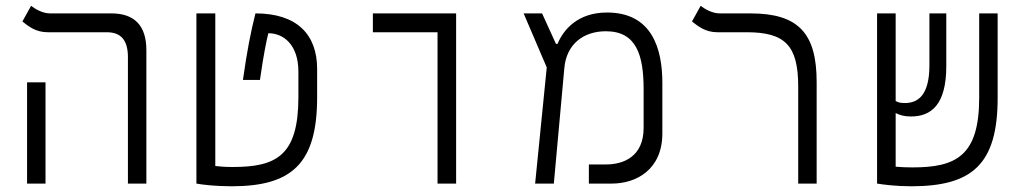

<svg xmlns="http://www.w3.org/2000/svg" viewBox="-20 -632 3556 661"><path d="M420.4 0H483.9V-459.5C483.9 -542.5 444.3 -585.9 363.3 -585.9H152.3C126 -585.9 101.6 -601.1 86.9 -611.8L57.1 -558.1C77.6 -541.5 103 -521 144.5 -521H347.7C396.5 -521 420.4 -493.7 420.4 -435.1ZM73.2 0H136.7V-348.6H73.2Z M777.3 9.3C983.4 9.3 1071.8 -67.4 1071.8 -296.9V-394.5C1071.8 -514.2 1001.5 -585.9 859.4 -585.9C843.3 -521.5 830.6 -458.5 816.4 -356.9H875C888.2 -450.2 897.9 -493.7 903.8 -517.6C957 -517.6 1007.3 -477.1 1007.3 -385.3V-297.9C1007.3 -95.7 931.2 -57.1 780.8 -57.1C755.4 -57.1 736.3 -58.6 721.2 -60.5V-585.9H656.2V0C676.3 3.9 723.1 9.3 777.3 9.3Z M1486.3 0H1550.3V-585.9H1263.7V-521H1486.3Z M1822.3 0H1886.7L1922.9 -398.4C1930.2 -478 1986.3 -524.4 2065.9 -524.4C2171.9 -524.4 2195.8 -440.9 2195.8 -324.2V-191.4C2195.8 -92.3 2125.5 -65.9 2067.4 -65.9H2007.3V0H2086.4C2170.4 0 2260.3 -47.9 2260.3 -172.9V-346.7C2260.3 -463.9 2225.1 -588.9 2069.8 -588.9C1967.8 -588.9 1919.4 -528.8 1899.4 -481H1894L1846.2 -585.9H1782.7L1862.3 -399.9Z M2791.5 -349.6C2791.5 -517.1 2729 -585.9 2563.5 -585.9H2458C2431.2 -585.9 2406.7 -601.1 2392.1 -611.8L2362.3 -558.1C2383.3 -541.5 2408.7 -521 2449.7 -521H2550.8C2683.1 -521 2728 -475.1 2728 -334V0H2791.5Z M3117.2 9.3C3326.2 9.3 3414.6 -65.4 3414.6 -294.9V-585.9H3351.1V-295.9C3351.1 -93.8 3270 -55.7 3121.1 -55.7C3099.1 -55.7 3079.6 -56.6 3063.5 -58.1V-242.7C3079.1 -235.4 3092.8 -231 3116.2 -231C3185.1 -231 3237.8 -270.5 3237.8 -404.3V-585.9H3179.7V-407.2C3179.7 -301.3 3138.2 -277.3 3095.2 -277.3C3081.5 -277.3 3072.8 -278.8 3063.5 -284.2V-585.9H2999.5V0H3000C3019.5 3.4 3064 9.3 3117.2 9.3Z"/></svg>

Font: Cascadia Mono Light
Style: Regular
Weight: 300
Monospace: yes
Designer: Aaron Bell
Foundry: Saja Typeworks
Version: Version 2404.023